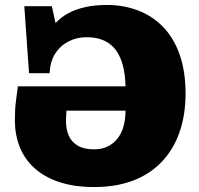

<svg xmlns="http://www.w3.org/2000/svg" viewBox="-20 -735 803 774"><path d="M360 19Q278 19 217.5 -1.5Q157 -22 117.5 -58.5Q78 -95 59 -144Q40 -193 40 -249Q40 -273 41 -292Q42 -311 45 -333Q48 -355 52 -387H486Q485 -434 475.5 -470.5Q466 -507 447.5 -532.5Q429 -558 399.5 -571.5Q370 -585 328 -585Q289 -585 255.5 -567.5Q222 -550 202 -518Q182 -486 180 -440H97L78 -710H189L204 -642Q226 -666 256 -682Q286 -698 324.5 -706.5Q363 -715 411 -715Q478 -715 536 -693Q594 -671 637 -627Q680 -583 704 -515.5Q728 -448 728 -358Q728 -270 703 -200Q678 -130 630.5 -81Q583 -32 515 -6.5Q447 19 360 19ZM360 -133Q390 -133 413 -144Q436 -155 452.5 -175Q469 -195 477.5 -224Q486 -253 486 -289H248Q247 -275 246.5 -266Q246 -257 246 -247Q246 -213 257.5 -187.5Q269 -162 294 -147.5Q319 -133 360 -133Z"/></svg>

Font: Literata Black
Style: Regular
Weight: 900
Designer: Latin by Veronika Burian and Jose Scaglione. Greek by Irene Vlachou. Cyrillic by Vera Evstafieva.
Foundry: TypeTogether
Version: Version 3.103;gftools[0.9.29]